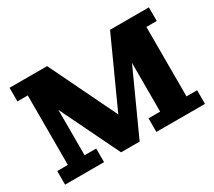

<svg xmlns="http://www.w3.org/2000/svg" viewBox="-127 -927 1309 1173"><g transform="rotate(-30 527.5 -341.0)"><path d="M34 0V-96H109V-586H36V-682H301L530 -209L745 -682H1019V-586H946V-96H1021V0H678V-96H760V-440L560 0H429L227 -416V-96H309V0Z"/></g></svg>

Font: Montagu Slab 16pt
Style: Bold
Weight: 700
Designer: Florian Karsten
Foundry: Florian Karsten
Version: Version 1.000; ttfautohint (v1.8.3)